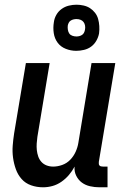

<svg xmlns="http://www.w3.org/2000/svg" viewBox="-20 -788 540 816"><path d="M163 8Q136 8 112 -0.5Q88 -9 72 -27Q56 -45 47.5 -68.5Q39 -92 35.5 -117.5Q32 -143 34 -169Q36 -195 40 -221L90 -520H191L139 -207Q137 -193 136 -178.5Q135 -164 136.5 -150Q138 -136 142.5 -123Q147 -110 156 -100Q165 -90 178 -85Q191 -80 206 -80Q225 -80 244.5 -87Q264 -94 278.5 -109Q293 -124 301.5 -143Q310 -162 313 -181L369 -520H470L400 -100Q400 -96 400 -92Q400 -88 402.5 -85Q405 -82 409 -81Q413 -80 418 -80H437V8H403Q382 8 362.5 3.5Q343 -1 328 -12Q313 -23 304 -41Q295 -59 297 -80Q287 -61 273 -44.5Q259 -28 241 -15.5Q223 -3 203 2.5Q183 8 163 8ZM304 -572Q281 -572 259.5 -580.5Q238 -589 225 -606.5Q212 -624 208.5 -647Q205 -670 209 -694Q211 -710 219.5 -725Q228 -740 242 -750Q256 -760 272.5 -764Q289 -768 305 -768Q320 -768 335.5 -764.5Q351 -761 363 -753Q375 -745 384 -733.5Q393 -722 397 -707.5Q401 -693 402 -677.5Q403 -662 401 -646Q398 -630 389.5 -615Q381 -600 367.5 -590Q354 -580 337 -576Q320 -572 304 -572ZM305 -633Q311 -633 317 -634.5Q323 -636 328.5 -639.5Q334 -643 337 -649Q340 -655 341 -661Q343 -670 341.5 -679Q340 -688 335 -694.5Q330 -701 322 -704Q314 -707 305 -707Q299 -707 292.5 -705.5Q286 -704 280.5 -700.5Q275 -697 272 -691Q269 -685 268 -679Q267 -670 268.5 -661Q270 -652 274.5 -645.5Q279 -639 287.5 -636Q296 -633 305 -633Z"/></svg>

Font: Iosevka Semibold
Style: Italic
Weight: 600
Italic angle: -9°
Monospace: yes
Designer: Belleve Invis
Foundry: Belleve Invis
Version: Version 32.5.0; ttfautohint (v1.8.4)